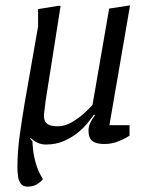

<svg xmlns="http://www.w3.org/2000/svg" viewBox="-20 -533 563 716"><path d="M83 163Q66 163 58 152.5Q50 142 47.5 125.5Q45 109 45 91Q45 33 53.5 -28Q62 -89 72 -149L122 -434V-499L195 -511H206L150 -156Q149 -149 148 -139Q147 -129 145.5 -119Q144 -109 144 -101Q144 -83 152.5 -74.5Q161 -66 173.5 -64Q186 -62 195 -62Q221 -62 246.5 -76.5Q272 -91 293 -110Q314 -129 325 -142L387 -501L465 -513L388 -66H463V-27Q463 -27 449.5 -19Q436 -11 414.5 -3.5Q393 4 369 4Q338 4 324 -7.5Q310 -19 310 -46Q310 -60 316 -73.5Q322 -87 334 -103L331 -106Q323 -95 308 -76Q293 -57 270.5 -38.5Q248 -20 218 -7Q188 6 151 6Q134 6 119.5 -1Q105 -8 94 -19L93 -15L101 -6Q101 3 103.5 26.5Q106 50 114.5 79Q123 108 140 135Q136 142 120.5 152.5Q105 163 83 163Z"/></svg>

Font: Faustina
Style: Italic
Weight: 400
Italic angle: -8°
Designer: Alfonso Garcia
Foundry: http://www.omnibus-type.com
Version: Version 1.200